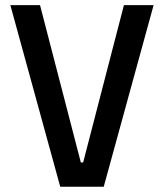

<svg xmlns="http://www.w3.org/2000/svg" viewBox="-20 -713 626 733"><path d="M210 0 19.5 -693.4H132.8L288.6 -92.8H297.4L453.1 -693.4H566.4L376 0Z"/></svg>

Font: Cascadia Mono Medium
Style: Regular
Weight: 500
Monospace: yes
Designer: Aaron Bell
Foundry: Saja Typeworks
Version: Version 2407.024